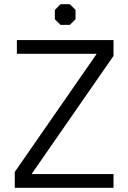

<svg xmlns="http://www.w3.org/2000/svg" viewBox="-20 -890 608 910"><path d="M50 -75 437 -633V-635H60V-700H518V-625L131 -67V-65H518V0H50ZM240 -799V-843L267 -870H311L338 -843V-799L311 -772H267Z"/></svg>

Font: Chakra Petch
Style: Regular
Weight: 400
Designer: Katatrad Aksorn Co.,Ltd.
Foundry: Cadson Demak Co.,Ltd.
Version: Version 1.000; ttfautohint (v1.6)